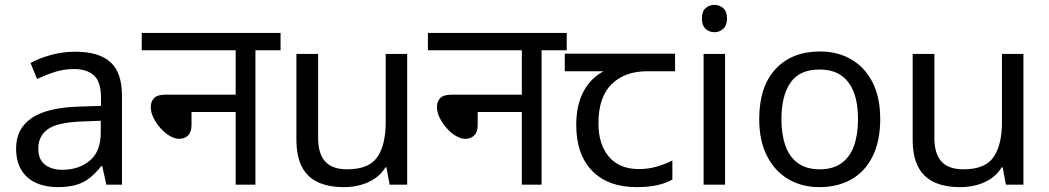

<svg xmlns="http://www.w3.org/2000/svg" viewBox="-20 -757 4300 787"><path d="M288 -545Q386 -545 433 -502Q480 -459 480 -365V0H416L399 -76H395Q372 -47 347.5 -27.5Q323 -8 291.5 1Q260 10 215 10Q167 10 128.5 -7Q90 -24 68 -59.5Q46 -95 46 -149Q46 -229 109 -272.5Q172 -316 303 -320L394 -323V-355Q394 -422 365 -448Q336 -474 283 -474Q241 -474 203 -461.5Q165 -449 132 -433L105 -499Q140 -518 188 -531.5Q236 -545 288 -545ZM314 -259Q214 -255 175.5 -227Q137 -199 137 -148Q137 -103 164.5 -82Q192 -61 235 -61Q303 -61 348 -98.5Q393 -136 393 -214V-262Z M561 -622H1130V-551H1027V0H946V-298H765V-244Q765 -216 751 -202Q737 -188 714 -188Q696 -188 675.5 -200Q655 -212 637.5 -232Q620 -252 609 -274.5Q598 -297 598 -318Q598 -341 611.5 -355Q625 -369 659 -369H946V-551H561Z M1649 -536V0H1577L1564 -71H1560Q1543 -43 1516 -25Q1489 -7 1457 1.5Q1425 10 1390 10Q1326 10 1282.5 -10.5Q1239 -31 1217 -74Q1195 -117 1195 -185V-536H1284V-191Q1284 -127 1313 -95Q1342 -63 1403 -63Q1492 -63 1526.5 -113Q1561 -163 1561 -257V-536Z M1734 -622H2303V-551H2200V0H2119V-298H1938V-244Q1938 -216 1924 -202Q1910 -188 1887 -188Q1869 -188 1848.5 -200Q1828 -212 1810.5 -232Q1793 -252 1782 -274.5Q1771 -297 1771 -318Q1771 -341 1784.5 -355Q1798 -369 1832 -369H2119V-551H1734Z M2590 10Q2472 10 2407 -57Q2342 -124 2342 -245Q2342 -325 2371 -380.5Q2400 -436 2454 -465H2295V-537H2747V-465H2634Q2540 -465 2486.5 -411.5Q2433 -358 2433 -252Q2433 -165 2476 -114.5Q2519 -64 2599 -64Q2636 -64 2670 -73.5Q2704 -83 2736 -99V-21Q2707 -5 2672 2.5Q2637 10 2590 10Z M2952 -536V0H2864V-536ZM2909 -737Q2929 -737 2944.5 -723.5Q2960 -710 2960 -681Q2960 -653 2944.5 -639Q2929 -625 2909 -625Q2887 -625 2872 -639Q2857 -653 2857 -681Q2857 -710 2872 -723.5Q2887 -737 2909 -737Z M3588 -269Q3588 -180 3557.5 -117.5Q3527 -55 3471 -22.5Q3415 10 3338 10Q3267 10 3211.5 -22.5Q3156 -55 3124 -117.5Q3092 -180 3092 -269Q3092 -402 3159 -474Q3226 -546 3341 -546Q3414 -546 3469.5 -513.5Q3525 -481 3556.5 -419.5Q3588 -358 3588 -269ZM3183 -269Q3183 -206 3199.5 -159.5Q3216 -113 3251 -88Q3286 -63 3340 -63Q3394 -63 3429 -88Q3464 -113 3480.5 -159.5Q3497 -206 3497 -269Q3497 -333 3480 -378Q3463 -423 3428.5 -447.5Q3394 -472 3339 -472Q3257 -472 3220 -418Q3183 -364 3183 -269Z M4175 -536V0H4103L4090 -71H4086Q4069 -43 4042 -25Q4015 -7 3983 1.5Q3951 10 3916 10Q3852 10 3808.5 -10.5Q3765 -31 3743 -74Q3721 -117 3721 -185V-536H3810V-191Q3810 -127 3839 -95Q3868 -63 3929 -63Q4018 -63 4052.5 -113Q4087 -163 4087 -257V-536Z"/></svg>

Font: hindi115
Style: Book
Weight: 400
Designer: Jelle Bosma - Monotype Design Team
Foundry: Monotype Imaging Inc.
Version: Version 2.003